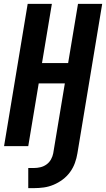

<svg xmlns="http://www.w3.org/2000/svg" viewBox="-20 -755 548 992"><path d="M156 217H126V113H156Q172 113 189 109Q206 105 220.5 94.5Q235 84 243.5 68.5Q252 53 255 37L315 -324H180L126 0H1L123 -735H248L197 -429H332L383 -735H508L380 37Q376 62 367 87Q358 112 342 134Q326 156 304 172.5Q282 189 257 199.5Q232 210 206.5 213.5Q181 217 156 217Z"/></svg>

Font: Iosevka SS04 Extrabold
Style: Italic
Weight: 800
Italic angle: -9°
Monospace: yes
Designer: Belleve Invis
Foundry: Belleve Invis
Version: Version 19.0.0; ttfautohint (v1.8.4)